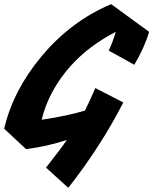

<svg xmlns="http://www.w3.org/2000/svg" viewBox="-67 -715 754 922"><path d="M-47 -97Q-4 -281 132 -444Q274 -614 467 -695L649 -562Q628 -489 578 -404L455 -472Q472 -506 489 -562Q281 -455 182 -269Q149 -207 133 -140Q255 -158 341 -184Q363 -228 391 -292L525 -223Q419 -15 261 187L154 90Q227 -3 254 -43Q157 -11 58 1Z"/></svg>

Font: Vampiro One
Style: Regular
Weight: 400
Designer: Riccardo De Franceschi
Foundry: Sorkin Type Co.
Version: Version 1.002